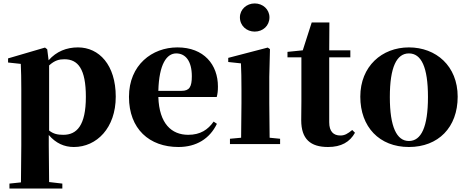

<svg xmlns="http://www.w3.org/2000/svg" viewBox="-20 -839 2720 1118"><path d="M410 17C543 17 654 -94 654 -276C654 -461 557 -563 434 -563C368 -563 309 -540 263 -488L255 -552L242 -562L27 -499V-475L101 -467C103 -419 104 -385 104 -320V7L102 223L35 230V259H343V230L266 221L264 6V-53C305 -5 354 17 410 17ZM266 -458C299 -488 325 -494 355 -494C434 -494 480 -438 480 -275C480 -108 427 -54 349 -54C316 -54 291 -59 266 -79Z M1019 17C1123 17 1201 -31 1243 -118L1224 -131C1191 -84 1147 -54 1076 -54C979 -54 907 -119 902 -274H1242C1247 -293 1249 -310 1249 -335C1249 -462 1168 -563 1013 -563C866 -563 731 -461 731 -275C731 -88 850 17 1019 17ZM902 -310C906 -466 951 -528 1006 -528C1060 -528 1097 -484 1097 -395C1097 -333 1083 -310 1037 -310Z M1463 -655C1511 -655 1549 -689 1549 -738C1549 -784 1511 -819 1463 -819C1416 -819 1377 -784 1377 -738C1377 -689 1416 -655 1463 -655ZM1383 0H1611V-31L1550 -37C1549 -95 1548 -182 1548 -238V-392L1552 -553L1539 -562L1309 -502V-478L1383 -470C1385 -423 1386 -384 1386 -318V-238L1384 -37L1319 -31V0Z M1890 17C1967 17 2017 -12 2047 -66L2031 -82C2004 -60 1987 -50 1962 -50C1922 -50 1897 -73 1897 -127V-505H2020V-546H1897L1898 -708H1795L1743 -546L1654 -537V-505H1735V-249C1735 -208 1734 -179 1734 -139C1734 -29 1788 17 1890 17Z M2361 17C2532 17 2645 -97 2645 -276C2645 -455 2519 -563 2361 -563C2204 -563 2078 -453 2078 -276C2078 -100 2189 17 2361 17ZM2361 -18C2290 -18 2250 -100 2250 -274C2250 -449 2290 -528 2361 -528C2433 -528 2472 -449 2472 -274C2472 -100 2433 -18 2361 -18Z"/></svg>

Font: Noto Serif CJK SC Black
Style: Regular
Weight: 900
Designer: Ryoko NISHIZUKA 西塚涼子 (kana & ideographs); Frank Grießhammer (Latin, Greek & Cyrillic); Wenlong ZHANG 张文龙 (bopomofo); San
Foundry: Adobe
Version: Version 2.001;hotconv 1.1.0;makeotfexe 2.6.0